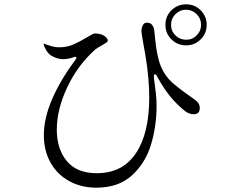

<svg xmlns="http://www.w3.org/2000/svg" viewBox="-20 -842 1040 889"><path d="M937 -727Q937 -687 909 -659.5Q881 -632 842 -632Q802 -632 774 -659.5Q746 -687 746 -727Q746 -767 774 -794.5Q802 -822 842 -822Q882 -822 909.5 -794Q937 -766 937 -727ZM911 -727Q911 -756 890.5 -776.5Q870 -797 842 -797Q813 -797 792.5 -776.5Q772 -756 772 -727Q772 -698 792.5 -678Q813 -658 842 -658Q871 -658 891 -678.5Q911 -699 911 -727ZM905 -342Q905 -313 877 -313Q855 -313 835 -329Q795 -362 766.5 -397.5Q738 -433 709 -485Q703 -498 697 -498Q694 -498 693 -493Q692 -488 693 -479Q698 -444 701.5 -412Q705 -380 705 -352Q705 -259 679.5 -173.5Q654 -88 591.5 -30.5Q529 27 426 27Q355 27 299.5 -4Q244 -35 213.5 -90Q183 -145 183 -216Q183 -295 222 -384.5Q261 -474 328 -563Q334 -572 334 -575Q334 -579 330 -579Q325 -579 318 -576Q295 -568 271 -568Q246 -568 218 -584Q205 -591 193.5 -610.5Q182 -630 182 -638Q182 -640 184 -640Q186 -640 188 -638.5Q190 -637 194 -636Q198 -635 216 -629Q234 -623 255 -623Q290 -623 319.5 -636Q349 -649 384 -670Q411 -687 419 -687Q446 -687 462.5 -676Q479 -665 479 -654Q479 -649 471.5 -644Q464 -639 455 -634Q431 -621 420 -612Q338 -538 290.5 -436Q243 -334 243 -242Q243 -152 289.5 -96Q336 -40 428 -40Q547 -40 609 -132Q671 -224 671 -391Q671 -480 653 -588L644 -638Q635 -688 635 -697Q635 -714 641.5 -725.5Q648 -737 660 -737Q676 -737 684 -727Q692 -717 694 -703.5Q696 -690 699 -656Q707 -577 725.5 -533.5Q744 -490 776 -461Q808 -432 883 -380Q905 -364 905 -342Z"/></svg>

Font: Shippori Mincho B1
Style: Regular
Weight: 400
Designer: FONTDASU
Foundry: FONTDASU / Google Inc. / but / Adobe
Version: Version 3.110; ttfautohint (v1.8.3)